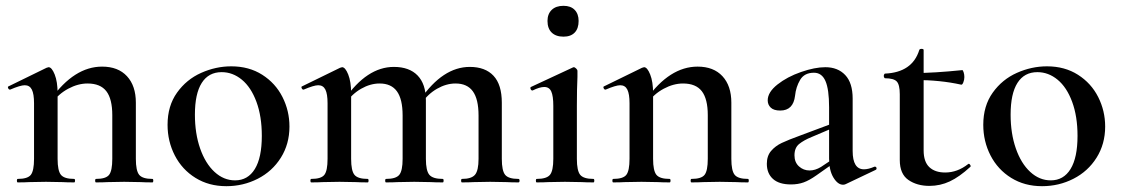

<svg xmlns="http://www.w3.org/2000/svg" viewBox="-20 -627 3853 660"><path d="M310 -12Q344 -12 355 -26Q366 -40 366 -81V-231Q366 -287 345.5 -313.5Q325 -340 281 -340Q248 -340 214.5 -322Q181 -304 160 -274L155 -286Q235 -398 331 -398Q386 -398 416.5 -365Q447 -332 447 -274V-81Q447 -40 458.5 -26Q470 -12 504 -12Q507 -12 507 -6Q507 0 504 0Q479 0 464 -1L407 -2L350 -1Q335 0 310 0Q307 0 307 -6Q307 -12 310 -12ZM41 -12Q75 -12 86 -26Q97 -40 97 -81V-272Q97 -304 89.5 -319Q82 -334 65 -334Q50 -334 15 -319H14Q10 -319 8 -324Q6 -329 9 -330L140 -394Q146 -396 147 -396Q158 -396 168 -371Q178 -346 178 -306V-81Q178 -40 189.5 -26Q201 -12 235 -12Q238 -12 238 -6Q238 0 235 0Q210 0 195 -1L138 -2L80 -1Q66 0 41 0Q38 0 38 -6Q38 -12 41 -12Z M556 -198Q556 -263 588.5 -308.5Q621 -354 671.5 -376.5Q722 -399 775 -399Q836 -399 881.5 -370Q927 -341 951 -293.5Q975 -246 975 -192Q975 -132 945.5 -85Q916 -38 866 -12.5Q816 13 758 13Q698 13 652 -15.5Q606 -44 581 -92.5Q556 -141 556 -198ZM880 -160Q880 -227 861.5 -277Q843 -327 811.5 -353Q780 -379 742 -379Q697 -379 673.5 -342Q650 -305 650 -233Q650 -168 668 -116.5Q686 -65 717.5 -36Q749 -7 788 -7Q832 -7 856 -46Q880 -85 880 -160Z M1568 -12Q1601 -12 1613 -26.5Q1625 -41 1625 -81V-230Q1625 -286 1605.5 -313Q1586 -340 1546 -340Q1514 -340 1482.5 -322Q1451 -304 1430 -273L1425 -285Q1502 -397 1595 -397Q1648 -397 1676.5 -366.5Q1705 -336 1705 -274V-81Q1705 -40 1716.5 -26Q1728 -12 1762 -12Q1766 -12 1766 -6Q1766 0 1762 0Q1737 0 1722 -1L1665 -2L1608 -1Q1593 0 1568 0Q1565 0 1565 -6Q1565 -12 1568 -12ZM1307 -12Q1341 -12 1352.5 -26Q1364 -40 1364 -81V-230Q1364 -286 1344.5 -313Q1325 -340 1285 -340Q1253 -340 1221.5 -322Q1190 -304 1169 -273L1164 -285Q1241 -397 1334 -397Q1387 -397 1415.5 -367.5Q1444 -338 1444 -282V-81Q1444 -40 1456 -26Q1468 -12 1502 -12Q1505 -12 1505 -6Q1505 0 1502 0Q1476 0 1461 -1L1404 -2L1347 -1Q1332 0 1307 0Q1304 0 1304 -6Q1304 -12 1307 -12ZM1050 -12Q1084 -12 1095 -26Q1106 -40 1106 -81V-272Q1106 -304 1098.5 -319Q1091 -334 1074 -334Q1059 -334 1024 -319H1023Q1019 -319 1017 -324Q1015 -329 1018 -330L1149 -394Q1155 -396 1156 -396Q1167 -396 1177 -371Q1187 -346 1187 -306V-81Q1187 -40 1198.5 -26Q1210 -12 1244 -12Q1247 -12 1247 -6Q1247 0 1244 0Q1219 0 1204 -1L1147 -2L1089 -1Q1075 0 1050 0Q1047 0 1047 -6Q1047 -12 1050 -12Z M1825 -12Q1859 -12 1870.5 -26Q1882 -40 1882 -81V-263Q1882 -297 1875 -312.5Q1868 -328 1851 -328Q1835 -328 1811 -316H1810Q1806 -316 1804 -321Q1802 -326 1805 -328L1949 -395L1952 -396Q1956 -396 1960.5 -391.5Q1965 -387 1965 -384V-363Q1963 -321 1963 -264V-81Q1963 -40 1974.5 -26Q1986 -12 2020 -12Q2023 -12 2023 -6Q2023 0 2020 0Q1995 0 1980 -1L1922 -2L1864 -1Q1850 0 1825 0Q1822 0 1822 -6Q1822 -12 1825 -12ZM1862 -555Q1862 -579 1876.5 -593Q1891 -607 1917 -607Q1942 -607 1955.5 -593Q1969 -579 1969 -555Q1969 -529 1955.5 -515Q1942 -501 1917 -501Q1891 -501 1876.5 -515Q1862 -529 1862 -555Z M2357 -12Q2391 -12 2402 -26Q2413 -40 2413 -81V-231Q2413 -287 2392.5 -313.5Q2372 -340 2328 -340Q2295 -340 2261.5 -322Q2228 -304 2207 -274L2202 -286Q2282 -398 2378 -398Q2433 -398 2463.5 -365Q2494 -332 2494 -274V-81Q2494 -40 2505.5 -26Q2517 -12 2551 -12Q2554 -12 2554 -6Q2554 0 2551 0Q2526 0 2511 -1L2454 -2L2397 -1Q2382 0 2357 0Q2354 0 2354 -6Q2354 -12 2357 -12ZM2088 -12Q2122 -12 2133 -26Q2144 -40 2144 -81V-272Q2144 -304 2136.5 -319Q2129 -334 2112 -334Q2097 -334 2062 -319H2061Q2057 -319 2055 -324Q2053 -329 2056 -330L2187 -394Q2193 -396 2194 -396Q2205 -396 2215 -371Q2225 -346 2225 -306V-81Q2225 -40 2236.5 -26Q2248 -12 2282 -12Q2285 -12 2285 -6Q2285 0 2282 0Q2257 0 2242 -1L2185 -2L2127 -1Q2113 0 2088 0Q2085 0 2085 -6Q2085 -12 2088 -12Z M2878 8Q2860 8 2845 -16.5Q2830 -41 2830 -82V-258Q2830 -320 2817.5 -348.5Q2805 -377 2778 -377Q2745 -377 2730.5 -352.5Q2716 -328 2713 -298Q2707 -247 2662 -247Q2640 -247 2629.5 -257Q2619 -267 2619 -282Q2619 -310 2652.5 -336.5Q2686 -363 2733.5 -379.5Q2781 -396 2817 -396Q2860 -396 2885.5 -369Q2911 -342 2911 -288V-108Q2911 -45 2950 -45Q2965 -45 2986 -54H2988Q2992 -54 2993 -49.5Q2994 -45 2990 -43L2887 6Q2883 8 2878 8ZM2616 -64Q2616 -91 2630.5 -108Q2645 -125 2667 -135.5Q2689 -146 2733 -162L2840 -202L2843 -187L2770 -156Q2743 -145 2727 -132Q2711 -119 2711 -93Q2711 -69 2726.5 -55Q2742 -41 2763 -41Q2782 -41 2802 -53L2856 -89L2857 -74L2786 -24Q2762 -7 2742.5 0Q2723 7 2699 7Q2658 7 2637 -12Q2616 -31 2616 -64Z M3073 -77V-303Q3073 -336 3062.5 -347Q3052 -358 3022 -358Q3021 -358 3019.5 -360.5Q3018 -363 3018 -366Q3018 -369 3019.5 -371.5Q3021 -374 3022 -374Q3116 -378 3140 -455Q3141 -459 3148 -459Q3155 -459 3155 -455V-110Q3155 -71 3174.5 -52.5Q3194 -34 3229 -34Q3271 -34 3308 -63L3310 -64Q3313 -64 3315.5 -59.5Q3318 -55 3315 -53Q3278 -19 3245 -3.5Q3212 12 3175 12Q3132 12 3102.5 -8.5Q3073 -29 3073 -77ZM3126 -352V-376Q3190 -376 3288 -386Q3290 -386 3292.5 -378.5Q3295 -371 3295 -362Q3295 -353 3291.5 -344Q3288 -335 3284 -336Q3212 -352 3126 -352Z M3360 -198Q3360 -263 3392.5 -308.5Q3425 -354 3475.5 -376.5Q3526 -399 3579 -399Q3640 -399 3685.5 -370Q3731 -341 3755 -293.5Q3779 -246 3779 -192Q3779 -132 3749.5 -85Q3720 -38 3670 -12.5Q3620 13 3562 13Q3502 13 3456 -15.5Q3410 -44 3385 -92.5Q3360 -141 3360 -198ZM3684 -160Q3684 -227 3665.5 -277Q3647 -327 3615.5 -353Q3584 -379 3546 -379Q3501 -379 3477.5 -342Q3454 -305 3454 -233Q3454 -168 3472 -116.5Q3490 -65 3521.5 -36Q3553 -7 3592 -7Q3636 -7 3660 -46Q3684 -85 3684 -160Z"/></svg>

Font: Cormorant Garamond SemiBold
Style: Regular
Weight: 600
Designer: Christian Thalmann (Catharsis Fonts)
Foundry: Catharsis Fonts
Version: Version 4.000